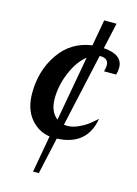

<svg xmlns="http://www.w3.org/2000/svg" viewBox="-114 -780 619 870"><g transform="rotate(15 195.5 -345.5)"><path d="M130 27 161 -146Q106 -154 70 -198.5Q34 -243 34 -316Q34 -422 89.5 -502Q145 -582 242 -595L264 -718H322L295 -596Q385 -590 385 -528Q385 -511 380 -495H323Q328 -513 328 -523Q328 -557 291 -557H286L210 -214Q215 -213 225 -213Q250 -213 275.5 -224.5Q301 -236 316 -247Q331 -258 357 -281Q335 -151 195 -145L157 27ZM139 -319Q139 -257 176 -229L231 -534Q191 -503 165 -441.5Q139 -380 139 -319Z"/></g></svg>

Font: Lobster Two
Style: Bold Italic
Weight: 700
Designer: Pablo Impallari
Foundry: Pablo Impallari. www.impallari.com
Version: Version 2.000